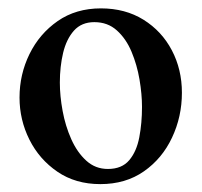

<svg xmlns="http://www.w3.org/2000/svg" viewBox="-20 -437 494 470"><path d="M425.3 -210Q425.3 -151.4 401.1 -100.1Q377 -48.8 332.3 -17.6Q287.6 13.7 225.6 13.7Q165 13.7 120.6 -16.6Q76.2 -46.9 52 -95.2Q27.8 -143.6 27.8 -198.2Q27.8 -254.9 52.2 -304.7Q76.7 -354.5 121.3 -385.5Q166 -416.5 227.1 -416.5Q286.6 -416.5 331.3 -388.7Q376 -360.8 400.6 -314Q425.3 -267.1 425.3 -210ZM327.6 -175.3Q327.6 -206.5 321.5 -242.4Q315.4 -278.3 302 -310.3Q288.6 -342.3 266.1 -362.5Q243.7 -382.8 210.9 -382.8Q179.7 -382.8 161.1 -362.1Q142.6 -341.3 134.5 -307.6Q126.5 -273.9 126.5 -234.9Q126.5 -202.1 133.3 -165.3Q140.1 -128.4 154.5 -96.2Q168.9 -64 191.2 -43.7Q213.4 -23.4 244.1 -23.4Q278.3 -23.4 296.4 -44.9Q314.5 -66.4 321 -101.1Q327.6 -135.7 327.6 -175.3Z"/></svg>

Font: Scheherazade New Medium
Style: Regular
Weight: 500
Designer: SIL International
Foundry: SIL International
Version: Version 4.000